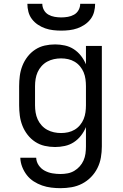

<svg xmlns="http://www.w3.org/2000/svg" viewBox="-20 -760 640 1003"><path d="M296 223Q272 223 247.5 220Q223 217 200 209Q177 201 156 187.5Q135 174 120 154.5Q105 135 96 112Q87 89 86 64H169Q170 86 182.5 104Q195 122 214 132Q233 142 254 145.5Q275 149 296 149Q315 149 333.5 145.5Q352 142 368 132.5Q384 123 396.5 109Q409 95 416.5 78Q424 61 426.5 42.5Q429 24 429 5V-96Q419 -72 403 -51.5Q387 -31 365.5 -17Q344 -3 318.5 2.5Q293 8 268 8Q240 8 213.5 2Q187 -4 164 -19Q141 -34 124 -56Q107 -78 97 -103.5Q87 -129 83.5 -156Q80 -183 80 -210V-310Q80 -337 83.5 -364Q87 -391 97 -416.5Q107 -442 124 -464Q141 -486 164 -501Q187 -516 213.5 -522Q240 -528 268 -528Q293 -528 318.5 -522.5Q344 -517 365.5 -503Q387 -489 403 -468.5Q419 -448 429 -424V-520H512V5Q512 34 507 63Q502 92 489 118Q476 144 455.5 165Q435 186 409 199.5Q383 213 354 218Q325 223 296 223ZM299 -65Q318 -65 336 -69Q354 -73 370 -82.5Q386 -92 398 -106.5Q410 -121 417 -138Q424 -155 426.5 -173.5Q429 -192 429 -210V-310Q429 -328 426.5 -346.5Q424 -365 417 -382Q410 -399 398 -413.5Q386 -428 370 -437.5Q354 -447 336 -451Q318 -455 299 -455Q280 -455 261.5 -451Q243 -447 226.5 -438Q210 -429 197 -414.5Q184 -400 176.5 -383Q169 -366 166 -347.5Q163 -329 163 -310V-210Q163 -191 166 -172.5Q169 -154 176.5 -137Q184 -120 197 -105.5Q210 -91 226.5 -82Q243 -73 261.5 -69Q280 -65 299 -65ZM300 -600Q279 -600 257.5 -602.5Q236 -605 216 -612Q196 -619 178 -631Q160 -643 147 -660Q134 -677 128.5 -698Q123 -719 123 -740H201Q201 -723 209.5 -707.5Q218 -692 233 -683.5Q248 -675 265.5 -672Q283 -669 300 -669Q317 -669 334.5 -672Q352 -675 367 -683.5Q382 -692 390.5 -707.5Q399 -723 399 -740H477Q477 -719 471.5 -698Q466 -677 453 -660Q440 -643 422 -631Q404 -619 384 -612Q364 -605 342.5 -602.5Q321 -600 300 -600Z"/></svg>

Font: Nova
Style: Regular
Weight: 400
Monospace: yes
Designer: Belleve Invis
Foundry: Belleve Invis
Version: Version 24.1.4; ttfautohint (v1.8.4)